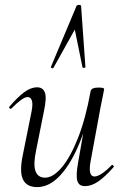

<svg xmlns="http://www.w3.org/2000/svg" viewBox="-20 -752 505 785"><path d="M311.6 -727 329.2 -478Q329.2 -475 323.3 -474.5Q317.4 -474 317.2 -477L285.8 -631.2L198.2 -474Q197 -472 192 -473.5Q187 -475 188 -478L292.6 -727Q294.8 -732 303.2 -732Q311.6 -732 311.6 -727ZM131.8 13Q89 13 73.9 -18.3Q58.8 -49.6 73.4 -119L109.2 -297Q115 -327.6 110.1 -341.4Q105.2 -355.2 93 -355.2Q82.2 -355.2 65.2 -342.8Q48.2 -330.4 27.4 -309Q23.4 -305 19.4 -309Q15.4 -313 19.4 -317Q52.2 -355 79 -375Q105.8 -395 131.6 -395Q156 -395 163.7 -373.2Q171.4 -351.4 159.6 -297L127.8 -138Q115.4 -80.4 125 -53Q134.6 -25.6 164.4 -25.6Q196.6 -25.6 231.9 -66.8Q267.2 -108 298.6 -187.1Q330 -266.2 350.4 -378.8L362.8 -377.8Q343 -261.4 307.6 -173.2Q272.2 -85 227.2 -36Q182.2 13 131.8 13ZM327.2 9Q302.4 9 296.1 -12.7Q289.8 -34.4 299.2 -86.6L350.4 -378.8Q353 -394 382.4 -394Q396.8 -394 401.3 -392.2Q405.8 -390.4 405.8 -387.6Q405.8 -384.4 400.8 -361.2Q395.8 -338 390.8 -312L349.8 -89Q340 -30.4 366.4 -30.4Q378 -30.4 396.1 -42Q414.2 -53.6 435.6 -76Q438.6 -80 443 -75.5Q447.4 -71 443.6 -67.8Q409.2 -28.8 381.5 -9.9Q353.8 9 327.2 9Z"/></svg>

Font: Cormorant Light
Style: Italic
Weight: 300
Italic angle: -10°
Designer: Christian Thalmann (Catharsis Fonts)
Foundry: Catharsis Fonts
Version: Version 4.000